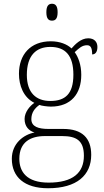

<svg xmlns="http://www.w3.org/2000/svg" viewBox="-20 -763 556 1023"><path d="M257 -653C275 -653 287 -663 287 -698C287 -732 275 -743 257 -743C239 -743 227 -732 227 -698C227 -663 239 -653 257 -653ZM236 240C390 240 466 170 466 62C466 -28 417 -76 317 -76H238C185 -76 147 -88 147 -128C147 -164 166 -187 190 -204C200 -199 235 -195 251 -195C359 -195 413 -264 413 -364C413 -418 397 -459 378 -485C401 -506 417 -522 444 -522C464 -522 471 -506 471 -473C490 -473 499 -489 499 -513C499 -538 484 -559 450 -559C410 -559 379 -525 361 -505C338 -527 299 -543 251 -543C141 -543 81 -471 81 -370C81 -307 105 -244 163 -215C141 -200 111 -167 111 -129C111 -89 134 -66 164 -57C105 -46 43 2 43 83C43 180 110 240 236 240ZM248 -225C173 -225 123 -268 123 -364C123 -468 173 -513 248 -513C328 -513 371 -468 371 -365C371 -262 327 -225 248 -225ZM239 210C121 210 83 151 83 83C83 -7 144 -38 219 -38H311C386 -38 427 -15 427 67C427 157 369 210 239 210Z"/></svg>

Font: Noto Serif Ethiopic ExtraLight
Style: Regular
Weight: 200
Designer: Monotype Design Team
Foundry: Monotype Imaging Inc.
Version: Version 2.102